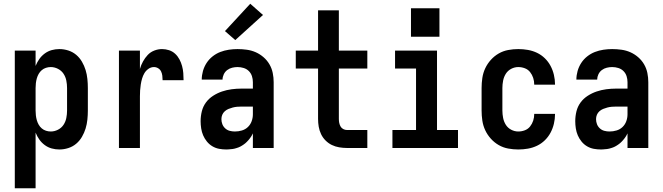

<svg xmlns="http://www.w3.org/2000/svg" viewBox="-20 -790 3540 1025"><path d="M59 215V-520H170V-438Q178 -458 190 -475Q202 -492 219 -504.5Q236 -517 256 -522.5Q276 -528 297 -528Q321 -528 344.5 -520.5Q368 -513 386.5 -497.5Q405 -482 417.5 -460.5Q430 -439 437 -416Q444 -393 446.5 -368.5Q449 -344 449 -320V-200Q449 -176 446.5 -151.5Q444 -127 437 -104Q430 -81 417.5 -59.5Q405 -38 386.5 -22.5Q368 -7 344.5 0.5Q321 8 297 8Q276 8 256 2.5Q236 -3 219 -15.5Q202 -28 190 -45Q178 -62 170 -82V215ZM251 -88Q271 -88 289.5 -97.5Q308 -107 319 -123.5Q330 -140 334 -160Q338 -180 338 -200V-320Q338 -340 334 -360Q330 -380 319 -396.5Q308 -413 289.5 -422.5Q271 -432 251 -432Q238 -432 225.5 -428Q213 -424 203 -415.5Q193 -407 186.5 -395.5Q180 -384 176.5 -371.5Q173 -359 171.5 -346Q170 -333 170 -320V-200Q170 -187 171.5 -174Q173 -161 176.5 -148.5Q180 -136 186.5 -124.5Q193 -113 203 -104.5Q213 -96 225.5 -92Q238 -88 251 -88Z M615 0V-520H727V-422Q733 -443 743.5 -462Q754 -481 768.5 -496.5Q783 -512 803.5 -520Q824 -528 845 -528Q864 -528 882.5 -522Q901 -516 915 -503Q929 -490 938 -473Q947 -456 952 -437.5Q957 -419 958.5 -400Q960 -381 960 -362H848Q848 -374 846.5 -386Q845 -398 840 -408.5Q835 -419 824.5 -425.5Q814 -432 802 -432Q786 -432 772.5 -422.5Q759 -413 751 -399.5Q743 -386 738.5 -370.5Q734 -355 731.5 -339Q729 -323 728 -307.5Q727 -292 727 -276V0Z M1189 8Q1169 8 1150 4.5Q1131 1 1114 -9Q1097 -19 1084.5 -34.5Q1072 -50 1064.5 -67.5Q1057 -85 1054 -104.5Q1051 -124 1051 -143Q1051 -170 1057.5 -196Q1064 -222 1079.5 -243Q1095 -264 1117.5 -278.5Q1140 -293 1165 -301.5Q1190 -310 1216.5 -313.5Q1243 -317 1269 -317H1330V-351Q1330 -368 1325 -383.5Q1320 -399 1308.5 -410.5Q1297 -422 1281 -427Q1265 -432 1248 -432Q1234 -432 1219.5 -428.5Q1205 -425 1193 -416Q1181 -407 1174.5 -393Q1168 -379 1168 -365H1057Q1057 -388 1063.5 -411Q1070 -434 1083 -454Q1096 -474 1115 -489Q1134 -504 1156 -512.5Q1178 -521 1201.5 -524.5Q1225 -528 1248 -528Q1273 -528 1298 -524.5Q1323 -521 1345.5 -511Q1368 -501 1387 -484.5Q1406 -468 1418.5 -446.5Q1431 -425 1436 -400.5Q1441 -376 1441 -351V0H1330V-78Q1325 -68 1323.5 -65.5Q1322 -63 1319 -58.5Q1316 -54 1312.5 -49.5Q1309 -45 1305.5 -41Q1302 -37 1298 -33Q1294 -29 1290 -25.5Q1286 -22 1281.5 -19Q1277 -16 1272.5 -13Q1268 -10 1263 -7.5Q1258 -5 1253 -3Q1248 -1 1242.5 0.5Q1237 2 1232 3.5Q1227 5 1221.5 5.5Q1216 6 1210.5 6.5Q1205 7 1199.5 7.5Q1194 8 1189 8ZM1234 -88Q1253 -88 1271.5 -93.5Q1290 -99 1303.5 -112Q1317 -125 1323.5 -143Q1330 -161 1330 -180V-221H1269Q1257 -221 1245.5 -220Q1234 -219 1222.5 -216Q1211 -213 1200 -208.5Q1189 -204 1180 -196Q1171 -188 1166.5 -177Q1162 -166 1162 -154Q1162 -140 1167 -127Q1172 -114 1182.5 -104.5Q1193 -95 1206.5 -91.5Q1220 -88 1234 -88ZM1236 -576 1181 -624 1316 -770 1384 -710Z M1832 0Q1812 0 1791 -3.5Q1770 -7 1751.5 -16Q1733 -25 1718 -40Q1703 -55 1694 -74Q1685 -93 1681.5 -113.5Q1678 -134 1678 -155V-424H1559V-520H1678V-735H1789V-520H1941V-424H1789V-155Q1789 -144 1791 -134Q1793 -124 1798 -115Q1803 -106 1812.5 -101Q1822 -96 1832 -96H1941V0Z M2075 0V-96H2201V-424H2089V-520H2313V-96H2425V0ZM2326 -594H2174V-746H2326Z M2747 8Q2720 8 2693 3Q2666 -2 2642.5 -15.5Q2619 -29 2600.5 -49.5Q2582 -70 2570.5 -94.5Q2559 -119 2555 -146Q2551 -173 2551 -200V-320Q2551 -347 2555 -374Q2559 -401 2570.5 -425.5Q2582 -450 2600.5 -470.5Q2619 -491 2642.5 -504.5Q2666 -518 2693 -523Q2720 -528 2747 -528Q2773 -528 2798.5 -523.5Q2824 -519 2847 -508Q2870 -497 2888.5 -479Q2907 -461 2919 -438.5Q2931 -416 2937 -390.5Q2943 -365 2943 -340Q2943 -339 2943 -338.5Q2943 -338 2943 -338H2832Q2832 -338 2832 -338.5Q2832 -339 2832 -339Q2832 -357 2826.5 -374Q2821 -391 2810 -405Q2799 -419 2782 -425.5Q2765 -432 2747 -432Q2727 -432 2709 -422.5Q2691 -413 2680.5 -396.5Q2670 -380 2666 -360Q2662 -340 2662 -320V-200Q2662 -180 2666 -160Q2670 -140 2680.5 -123.5Q2691 -107 2709 -97.5Q2727 -88 2747 -88Q2765 -88 2782 -94.5Q2799 -101 2810 -115Q2821 -129 2826.5 -146Q2832 -163 2832 -181Q2832 -181 2832 -181.5Q2832 -182 2832 -182H2943Q2943 -182 2943 -181.5Q2943 -181 2943 -180Q2943 -155 2937 -129.5Q2931 -104 2919 -81.5Q2907 -59 2888.5 -41Q2870 -23 2847 -12Q2824 -1 2798.5 3.5Q2773 8 2747 8Z M3189 8Q3169 8 3150 4.5Q3131 1 3114 -9Q3097 -19 3084.5 -34.5Q3072 -50 3064.5 -67.5Q3057 -85 3054 -104.5Q3051 -124 3051 -143Q3051 -170 3057.5 -196Q3064 -222 3079.5 -243Q3095 -264 3117.5 -278.5Q3140 -293 3165 -301.5Q3190 -310 3216.5 -313.5Q3243 -317 3269 -317H3330V-351Q3330 -368 3325 -383.5Q3320 -399 3308.5 -410.5Q3297 -422 3281 -427Q3265 -432 3248 -432Q3234 -432 3219.5 -428.5Q3205 -425 3193 -416Q3181 -407 3174.5 -393Q3168 -379 3168 -365H3057Q3057 -388 3063.5 -411Q3070 -434 3083 -454Q3096 -474 3115 -489Q3134 -504 3156 -512.5Q3178 -521 3201.5 -524.5Q3225 -528 3248 -528Q3273 -528 3298 -524.5Q3323 -521 3345.5 -511Q3368 -501 3387 -484.5Q3406 -468 3418.5 -446.5Q3431 -425 3436 -400.5Q3441 -376 3441 -351V0H3330V-78Q3325 -68 3323.5 -65.5Q3322 -63 3319 -58.5Q3316 -54 3312.5 -49.5Q3309 -45 3305.5 -41Q3302 -37 3298 -33Q3294 -29 3290 -25.5Q3286 -22 3281.5 -19Q3277 -16 3272.5 -13Q3268 -10 3263 -7.5Q3258 -5 3253 -3Q3248 -1 3242.5 0.5Q3237 2 3232 3.5Q3227 5 3221.5 5.5Q3216 6 3210.5 6.5Q3205 7 3199.5 7.5Q3194 8 3189 8ZM3234 -88Q3253 -88 3271.5 -93.5Q3290 -99 3303.5 -112Q3317 -125 3323.5 -143Q3330 -161 3330 -180V-221H3269Q3257 -221 3245.5 -220Q3234 -219 3222.5 -216Q3211 -213 3200 -208.5Q3189 -204 3180 -196Q3171 -188 3166.5 -177Q3162 -166 3162 -154Q3162 -140 3167 -127Q3172 -114 3182.5 -104.5Q3193 -95 3206.5 -91.5Q3220 -88 3234 -88Z"/></svg>

Font: Iosevka SS04
Style: Bold
Weight: 700
Monospace: yes
Designer: Belleve Invis
Foundry: Belleve Invis
Version: Version 19.0.0; ttfautohint (v1.8.4)